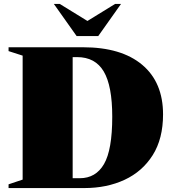

<svg xmlns="http://www.w3.org/2000/svg" viewBox="-20 -955 880 975"><path d="M23.5 0V-19L95 -43V-672.5L23.5 -695.5V-715H401.5Q596 -715 702 -626Q808 -537 808 -374Q808 -250.5 755.5 -167.2Q703 -84 612.8 -42Q522.5 0 408.5 0ZM550 -362.5Q550 -519 506.8 -592Q463.5 -665 371.5 -665H349V-50H385Q466.5 -50 508.2 -122Q550 -194 550 -362.5ZM594.5 -935 479 -772H369L253.5 -935H283.5L424 -848.5L564.5 -935Z"/></svg>

Font: Newsreader Display ExtraBold
Style: Regular
Weight: 800
Designer: Hugues Gentile
Foundry: Production Type
Version: Version 1.001